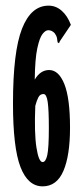

<svg xmlns="http://www.w3.org/2000/svg" viewBox="-20 -650 290 680"><path d="M131 10Q79 10 52.5 -58.5Q26 -127 26 -284Q26 -467 58 -548.5Q90 -630 152 -630Q178 -630 198.5 -612Q219 -594 231 -562L192 -504L189 -497L184 -500Q183 -506 182 -514Q181 -522 174 -532Q164 -543 151 -543Q141 -543 130.5 -529.5Q120 -516 112 -478.5Q104 -441 103 -368Q123 -402 154 -402Q188 -402 208 -352Q228 -302 228 -198Q228 -99 204.5 -44.5Q181 10 131 10ZM131 -76Q142 -76 147.5 -101Q153 -126 153 -197Q153 -260 149 -288.5Q145 -317 134 -317Q122 -317 116 -305.5Q110 -294 105 -275Q101 -180 109 -128Q117 -76 131 -76Z"/></svg>

Font: Inconsolata UltraCondensed ExtraBold
Style: Regular
Weight: 800
Width: 1
Monospace: yes
Designer: Raph Levien, Cyreal, Brenton Simpson
Foundry: Raph Levien, Cyreal, Google
Version: Version 3.001; ttfautohint (v1.8.2.53-6de2)